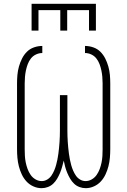

<svg xmlns="http://www.w3.org/2000/svg" viewBox="-20 -975 665 1003"><path d="M197 8Q175 8 154 -1.5Q133 -11 118 -27.5Q103 -44 93.5 -64.5Q84 -85 78.5 -106.5Q73 -128 71 -150.5Q69 -173 69 -195V-540Q69 -562 71 -584Q73 -606 79 -627.5Q85 -649 95 -669Q105 -689 120.5 -704.5Q136 -720 157.5 -727.5Q179 -735 201 -735V-698Q184 -698 168 -690.5Q152 -683 141.5 -669.5Q131 -656 125 -640Q119 -624 115.5 -607.5Q112 -591 110.5 -574Q109 -557 109 -540V-195Q109 -178 110 -160.5Q111 -143 114.5 -126Q118 -109 124 -92.5Q130 -76 140 -61.5Q150 -47 165.5 -38Q181 -29 198 -29Q213 -29 226.5 -37Q240 -45 248.5 -57.5Q257 -70 263 -84Q269 -98 273 -112.5Q277 -127 280 -142Q283 -157 285 -172.5Q287 -188 288.5 -203Q290 -218 291 -233Q292 -248 292.5 -263.5Q293 -279 293 -294V-478H332V-294Q332 -279 332.5 -263.5Q333 -248 334 -233Q335 -218 336.5 -203Q338 -188 340 -172.5Q342 -157 345 -142Q348 -127 352 -112.5Q356 -98 362 -84Q368 -70 376.5 -57.5Q385 -45 398.5 -37Q412 -29 427 -29Q444 -29 459.5 -38Q475 -47 485 -61.5Q495 -76 501 -92.5Q507 -109 510.5 -126Q514 -143 515 -160.5Q516 -178 516 -195V-540Q516 -557 514.5 -574Q513 -591 509.5 -607.5Q506 -624 500 -640Q494 -656 483.5 -669.5Q473 -683 457 -690.5Q441 -698 424 -698V-735Q446 -735 467.5 -727.5Q489 -720 504.5 -704.5Q520 -689 530 -669Q540 -649 546 -627.5Q552 -606 554 -584Q556 -562 556 -540V-195Q556 -173 554 -150.5Q552 -128 546.5 -106.5Q541 -85 531.5 -64.5Q522 -44 507 -27.5Q492 -11 471 -1.5Q450 8 428 8Q411 8 395 2Q379 -4 367 -15.5Q355 -27 346.5 -41.5Q338 -56 331.5 -71.5Q325 -87 320.5 -103.5Q316 -120 313 -136Q309 -120 304.5 -103.5Q300 -87 293.5 -71.5Q287 -56 278.5 -41.5Q270 -27 258 -15.5Q246 -4 230 2Q214 8 197 8ZM145 -815V-955H481V-815H445V-922H331V-815H295V-922H181V-815Z"/></svg>

Font: Zed Sans Extralight
Style: Regular
Weight: 200
Designer: Belleve Invis
Foundry: Belleve Invis
Version: Version 1.0.0; ttfautohint (v1.8.4)